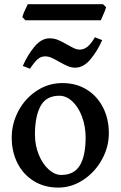

<svg xmlns="http://www.w3.org/2000/svg" viewBox="-20 -853 558 888"><path d="M34.2 -216.8Q34.2 -281.2 64.9 -339.4Q95.7 -397.5 149.7 -433.1Q203.6 -468.8 268.6 -468.8Q332.5 -468.8 381.1 -438.7Q429.7 -408.7 456.5 -356Q483.4 -303.2 483.4 -236.8Q483.4 -172.9 451.2 -114.7Q418.9 -56.6 365 -21Q311 14.6 249.5 14.6Q185.5 14.6 136.7 -15.4Q87.9 -45.4 61 -98.1Q34.2 -150.9 34.2 -216.8ZM141.6 -231Q141.6 -181.2 159.2 -137.9Q176.8 -94.7 205.1 -69.3Q233.4 -43.9 263.2 -43.9Q322.8 -43.9 349.4 -88.1Q376 -132.3 376 -217.3Q376 -268.1 359.6 -312.5Q343.3 -356.9 315.2 -383.5Q287.1 -410.2 254.4 -410.2Q193.4 -410.2 167.5 -362.3Q141.6 -314.5 141.6 -231ZM253.4 -567.4Q231.4 -580.1 217.3 -586.2Q203.1 -592.3 188.5 -592.3Q168.9 -592.3 153.8 -578.9Q138.7 -565.4 118.7 -535.2L85.4 -547.9Q107.4 -598.6 139.4 -637.2Q171.4 -675.8 209.5 -675.8Q230 -675.8 248.5 -668.2Q267.1 -660.6 292 -646Q312.5 -634.3 324.5 -628.9Q336.4 -623.5 348.1 -623.5Q368.2 -623.5 385.3 -637.5Q402.3 -651.4 418.9 -680.7L452.6 -667.5Q430.7 -617.2 398.4 -578.6Q366.2 -540 328.1 -540Q310.5 -540 294.2 -546.9Q277.8 -553.7 253.4 -567.4ZM97.2 -759.3 83.5 -773.9Q86.9 -790.5 108.4 -833.5H456.5L470.7 -819.3Q468.3 -808.1 451.7 -771.5Q447.8 -763.7 446.3 -759.3Z"/></svg>

Font: David Libre Medium
Style: Regular
Weight: 500
Version: Version 1.000